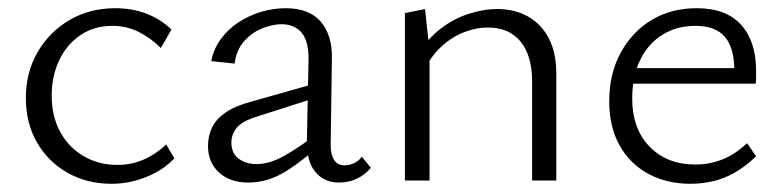

<svg xmlns="http://www.w3.org/2000/svg" viewBox="-20 -440 1910 468"><path d="M252 8Q192 8 144.5 -19Q97 -46 70 -93Q43 -140 43 -201Q43 -264 72 -313.5Q101 -363 150 -391.5Q199 -420 261 -420Q303 -420 337.5 -406.5Q372 -393 398 -368L372 -323Q347 -348 317.5 -362.5Q288 -377 254 -377Q209 -377 175.5 -354Q142 -331 124 -292.5Q106 -254 106 -207Q106 -156 127 -118Q148 -80 184.5 -59Q221 -38 267 -38Q300 -38 330 -51Q360 -64 385 -88L405 -54Q384 -32 358 -18.5Q332 -5 305.5 1.5Q279 8 252 8Z M806 5Q770 5 748.5 -21Q727 -47 728 -98L732 -290Q733 -322 725.5 -342Q718 -362 702.5 -371.5Q687 -381 667 -381Q645 -381 619.5 -371Q594 -361 575 -339.5Q556 -318 552 -285L495 -291Q500 -319 517 -343Q534 -367 559 -384Q584 -401 614.5 -410.5Q645 -420 676 -420Q734 -420 762 -387Q790 -354 789 -298L786 -87Q786 -63 794.5 -50Q803 -37 819 -37Q831 -37 842.5 -42Q854 -47 862 -58L884 -31Q870 -14 850 -4.5Q830 5 806 5ZM585 5Q541 5 514 -19.5Q487 -44 487 -84Q487 -108 496.5 -128.5Q506 -149 529.5 -165.5Q553 -182 595 -193L761 -240L766 -207L610 -157Q570 -145 557 -128.5Q544 -112 544 -93Q544 -66 562 -53Q580 -40 605 -40Q637 -40 672.5 -60Q708 -80 752 -113L764 -91Q721 -50 677 -22.5Q633 5 585 5Z M1277 0V-242Q1277 -304 1249 -338.5Q1221 -373 1169 -373Q1142 -373 1112.5 -362Q1083 -351 1057 -327.5Q1031 -304 1012 -266L990 -289Q1012 -335 1046 -363.5Q1080 -392 1118.5 -405Q1157 -418 1192 -418Q1235 -418 1267.5 -399.5Q1300 -381 1318 -346Q1336 -311 1336 -261V0ZM967 0V-408L1016 -418L1027 -316V0Z M1663 8Q1605 8 1560 -16.5Q1515 -41 1490 -86Q1465 -131 1465 -193Q1465 -261 1493.5 -312.5Q1522 -364 1569.5 -392Q1617 -420 1678 -420Q1750 -420 1786.5 -379.5Q1823 -339 1823 -267Q1823 -259 1823 -251Q1823 -243 1822 -236H1770V-267Q1770 -323 1747 -350Q1724 -377 1675 -377Q1630 -377 1595 -355.5Q1560 -334 1540.5 -294Q1521 -254 1521 -200Q1521 -126 1563.5 -82.5Q1606 -39 1674 -39Q1709 -39 1740 -51Q1771 -63 1801 -91L1823 -59Q1797 -34 1770.5 -19Q1744 -4 1717 2Q1690 8 1663 8ZM1500 -236 1508 -274H1813V-236Z"/></svg>

Font: Ysabeau Office Light
Style: Regular
Weight: 300
Designer: Christian Thalmann (Catharsis Fonts)
Version: Version 2.001;gftools[0.9.30]; featfreeze: tnum,lnum,ss02